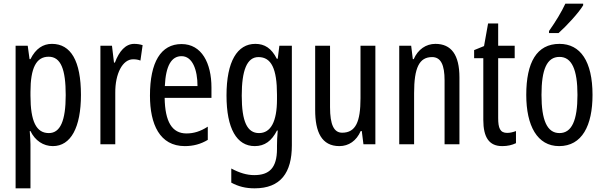

<svg xmlns="http://www.w3.org/2000/svg" viewBox="-20 -837 3290 1046"><path d="M263 -598C215 -598 175 -573 146 -515H141L131 -588H65V189H146V-51C146 -71 144 -95 142 -123H146C171 -71 216 -41 268 -41C366 -41 421 -143 421 -320C421 -505 366 -598 263 -598ZM245 -528C312 -528 338 -458 338 -319C338 -178 308 -112 246 -112C178 -112 146 -175 146 -316V-336C146 -468 178 -528 245 -528Z M711 -598C664 -598 629 -558 606 -496H601L590 -588H527V-51H608V-331C607 -436 648 -514 705 -514C720 -514 733 -512 745 -507L757 -591C741 -596 726 -598 711 -598Z M969 -597C856 -597 797 -498 797 -316C797 -160 850 -41 987 -41C1033 -41 1074 -52 1112 -75V-147C1072 -121 1035 -110 996 -110C917 -110 879 -174 877 -304H1132V-360C1132 -493 1079 -597 969 -597ZM969 -531C1029 -531 1056 -456 1056 -368H878C883 -479 914 -531 969 -531Z M1371 -598C1273 -598 1214 -503 1214 -317C1214 -136 1270 -41 1368 -41C1422 -41 1460 -69 1489 -126H1493C1490 -94 1489 -64 1489 -42V-26C1489 78 1447 117 1365 117C1325 117 1285 105 1240 81V158C1279 179 1318 189 1367 189C1509 189 1570 104 1570 -45V-588H1502L1493 -517H1488C1459 -574 1422 -598 1371 -598ZM1388 -526C1458 -526 1489 -463 1489 -321V-296C1489 -174 1455 -112 1391 -112C1327 -112 1297 -174 1297 -316C1297 -453 1325 -526 1388 -526Z M2025 -588H1944V-302C1944 -174 1918 -114 1844 -114C1799 -114 1778 -158 1778 -253V-588H1697V-238C1697 -118 1732 -41 1829 -41C1880 -41 1922 -70 1945 -123H1951L1960 -51H2025Z M2352 -598C2301 -598 2257 -568 2234 -515H2229L2220 -588H2155V-51H2236V-330C2236 -468 2264 -526 2334 -526C2382 -526 2402 -483 2402 -399V-51H2483V-415C2483 -539 2438 -598 2352 -598Z M2743 -113C2704 -113 2694 -140 2694 -194V-520H2784V-588H2694V-709H2639L2617 -586L2563 -564V-520H2613V-184C2613 -88 2645 -41 2716 -41C2746 -41 2770 -47 2791 -57V-123C2775 -117 2759 -113 2743 -113Z M3157 -808V-817H3060C3039 -772 3009 -722 2971 -668V-657H3023C3064 -693 3132 -766 3157 -808ZM3208 -320C3208 -503 3142 -598 3028 -598C2904 -598 2847 -497 2847 -320C2847 -152 2907 -41 3026 -41C3151 -41 3208 -153 3208 -320ZM2930 -320C2930 -458 2959 -527 3028 -527C3095 -527 3126 -458 3126 -320C3126 -181 3095 -112 3028 -112C2960 -112 2930 -183 2930 -320Z"/></svg>

Font: Noto Sans Tamil UI ExtraCondensed
Style: Regular
Weight: 400
Width: 2
Designer: Jelle Bosma - Monotype Design Team
Foundry: Monotype Imaging Inc.
Version: Version 2.004